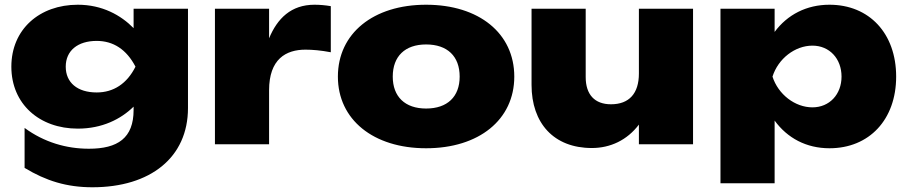

<svg xmlns="http://www.w3.org/2000/svg" viewBox="-20 -610 3839 812"><path d="M309 -66C412 -66 491 -106 545 -159V-145C545 -26 478 19 356 19C261 19 167 -8 84 -69V100C175 155 262 182 371 182C616 182 775 56 775 -153V-573H545V-491C491 -546 412 -590 309 -590C147 -590 28 -486 28 -328C28 -170 147 -66 309 -66ZM389 -219C307 -219 258 -261 258 -328C258 -396 309 -437 389 -437C459 -437 515 -401 553 -328C517 -256 460 -219 389 -219Z M1379 -584C1355 -588 1332 -590 1310 -590C1211 -590 1153 -532 1118 -448V-573H889V0H1118V-228C1118 -360 1189 -400 1272 -400C1301 -400 1337 -397 1379 -389Z M1782 17C2006 17 2155 -104 2155 -286C2155 -469 2006 -590 1782 -590C1559 -590 1409 -469 1409 -286C1409 -104 1559 17 1782 17ZM1782 -151C1693 -151 1641 -201 1641 -286C1641 -372 1693 -422 1782 -422C1872 -422 1924 -372 1924 -286C1924 -201 1872 -151 1782 -151Z M2911 0V-573H2682V-299C2682 -215 2641 -169 2564 -169C2495 -169 2457 -210 2457 -284V-573H2228V-251C2228 -89 2322 16 2483 16C2561 16 2632 -17 2682 -83V0Z M3027 165H3256V-100C3310 -26 3390 17 3488 17C3656 17 3770 -104 3770 -286C3770 -469 3656 -590 3488 -590C3391 -590 3310 -548 3256 -475V-573H3027ZM3539 -286C3539 -211 3488 -156 3416 -156C3342 -156 3271 -211 3247 -286C3271 -362 3342 -417 3416 -417C3488 -417 3539 -362 3539 -286Z"/></svg>

Font: Bounded ExtBd
Style: Regular
Weight: 800
Designer: Vlad Churkin
Version: Version 3.0